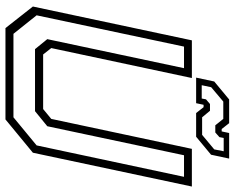

<svg xmlns="http://www.w3.org/2000/svg" viewBox="-100 -780 880 721"><g transform="rotate(90 340.5 -420.0)"><path d="M86 0 5 -103 132 -700H273.5L161 -172L185 -141.5H390L427 -172L539.5 -700H681L554 -103L429 0ZM107.5 -30H421L526.5 -117L644.5 -670.5H563.5L454.5 -157L398 -111H165L127.5 -157L236.5 -670.5H155.5L38 -117ZM272 -716 286.5 -784 354 -840H443L465 -812H474L480 -840H576L561.5 -772L494 -716H405L383 -744H374L368 -716ZM300.5 -737H350.5L353.5 -753L371 -768H396.5L421 -738.5H487L541.5 -784L548.5 -819.5H498.5L495.5 -803.5L478 -788H451L427 -818H362L308 -772.5Z"/></g></svg>

Font: Tourney Thin Light
Style: Italic
Weight: 300
Italic angle: -12°
Version: Version 1.015